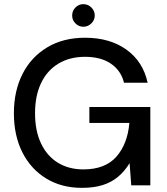

<svg xmlns="http://www.w3.org/2000/svg" viewBox="-20 -894 804 926"><path d="M375 12Q277 12 203 -33Q129 -78 88 -159Q47 -240 47 -348Q47 -455 88.5 -537Q130 -619 207.5 -665.5Q285 -712 390 -712Q510 -712 590 -654.5Q670 -597 692 -495H578Q564 -553 515.5 -586.5Q467 -620 390 -620Q316 -620 261.5 -587Q207 -554 178 -493Q149 -432 149 -348Q149 -263 178 -202Q207 -141 259.5 -109Q312 -77 382 -77Q487 -77 541 -138Q595 -199 604 -301H411V-378H705V0H613L605 -107Q581 -68 549.5 -41.5Q518 -15 475.5 -1.5Q433 12 375 12ZM382 -765Q360 -765 344 -781Q328 -797 328 -819Q328 -842 344 -858Q360 -874 382 -874Q404 -874 420.5 -858Q437 -842 437 -819Q437 -797 420.5 -781Q404 -765 382 -765Z"/></svg>

Font: DMSans_18ptMedium
Style: Regular
Weight: 500
Designer: Colophon Foundry, Jonny Pinhorn
Foundry: Colophon Foundry
Version: Version 4.004;gftools[0.9.30]